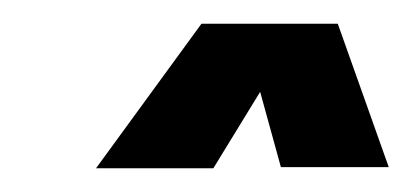

<svg xmlns="http://www.w3.org/2000/svg" viewBox="-20 -743 348 162"><path d="M61 -601 150 -723H265L308 -602H217L199.5 -665.5L160 -601Z"/></svg>

Font: Anybody UltraCondensed Black
Style: Italic
Weight: 900
Width: 1
Italic angle: -10°
Designer: Tyler Finck
Foundry: Etcetera Type Company
Version: Version 1.010; ttfautohint (v1.8.3) -l 8 -r 50 -G 200 -x 14 